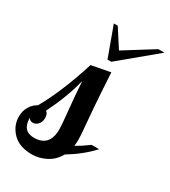

<svg xmlns="http://www.w3.org/2000/svg" viewBox="-199 -833 824 930"><g transform="rotate(30 213.0 -368.0)"><path d="M-15 -122Q-15 -155 0.5 -179.5Q16 -204 38 -215Q105 -333 161 -511L266 -531Q272 -422 278 -342.5Q284 -263 287.5 -228Q291 -193 291 -167Q291 -153 289 -133Q323 -152 359 -179H401Q348 -121 269 -73Q247 -33 208.5 -13.5Q170 6 131 6Q60 6 22.5 -32.5Q-15 -71 -15 -122ZM34 -143Q34 -69 99 -69Q186 -69 186 -166Q186 -191 178.5 -261.5Q171 -332 165 -424Q140 -323 85 -212Q99 -202 99 -179Q99 -156 86.5 -142.5Q74 -129 58 -129Q42 -129 34 -143ZM158 -742H180L245 -641L407 -742H441L240 -575H219Z"/></g></svg>

Font: Lobster Two
Style: Italic
Weight: 400
Designer: Pablo Impallari
Foundry: Pablo Impallari. www.impallari.com
Version: Version 1.006